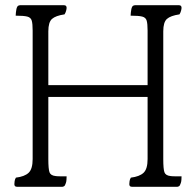

<svg xmlns="http://www.w3.org/2000/svg" viewBox="-20 -795 750 735"><path d="M45 -80Q35 -80 35 -90Q35 -94 36 -101.5Q37 -109 41 -115Q74 -119 89.5 -133.5Q105 -148 105 -186V-678Q105 -704 101.5 -716Q98 -728 84.5 -731.5Q71 -735 40 -735Q40 -740 41 -748Q42 -756 43 -761Q46 -772 50.5 -773.5Q55 -775 56 -775H225Q235 -775 235 -765Q235 -761 233 -753.5Q231 -746 227 -740Q193 -735 179 -722.5Q165 -710 165 -675V-469H545V-678Q545 -704 541.5 -716Q538 -728 524.5 -731.5Q511 -735 480 -735Q480 -740 481 -748Q482 -756 483 -761Q486 -772 490.5 -773.5Q495 -775 496 -775H665Q675 -775 675 -765Q675 -761 673 -753.5Q671 -746 667 -740Q633 -735 619 -722.5Q605 -710 605 -675V-186Q605 -148 609.5 -135.5Q614 -123 633 -121Q640 -120 652.5 -120Q665 -120 675 -120Q675 -115 674.5 -107Q674 -99 672 -94Q669 -84 665 -82Q661 -80 659 -80H485Q475 -80 475 -90Q475 -94 476 -101.5Q477 -109 481 -115Q514 -119 529.5 -133.5Q545 -148 545 -186V-424H165V-186Q165 -148 169.5 -135.5Q174 -123 193 -121Q200 -120 212.5 -120Q225 -120 235 -120Q235 -115 234.5 -107Q234 -99 232 -94Q229 -84 225 -82Q221 -80 219 -80Z"/></svg>

Font: Gowun Batang
Style: Regular
Weight: 400
Designer: Yanghee Ryu
Foundry: Yanghee Ryu
Version: Version 2.000